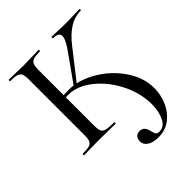

<svg xmlns="http://www.w3.org/2000/svg" viewBox="-237 -758 1124 1124"><g transform="rotate(-45 325.5 -195.5)"><path d="M319 174Q319 154 330 141.5Q341 129 361 129Q396 129 406 171Q411 194 417 204Q423 214 441 214Q481 214 502 171Q523 128 523 68Q523 -23 478 -112.5Q433 -202 361.5 -259Q290 -316 216 -316Q192 -316 163 -313L160 -331Q200 -335 238 -335Q320 -335 405 -285.5Q490 -236 545 -155.5Q600 -75 600 12Q600 66 578.5 117Q557 168 514.5 201Q472 234 414 234Q369 234 344 217Q319 200 319 174ZM31 -12Q68 -12 85.5 -17Q103 -22 109.5 -36.5Q116 -51 116 -81V-544Q116 -574 109.5 -588Q103 -602 86 -607.5Q69 -613 32 -613Q30 -613 30 -619Q30 -625 32 -625L83 -624Q125 -622 152 -622Q182 -622 228 -624L278 -625Q281 -625 281 -619Q281 -613 278 -613Q242 -613 224.5 -607Q207 -601 201 -586.5Q195 -572 195 -542V-81Q195 -50 201.5 -36Q208 -22 228 -17Q248 -12 291 -12Q294 -12 294 -6Q294 0 291 0Q255 0 234 -1L152 -2L82 -1Q64 0 31 0Q29 0 29 -6Q29 -12 31 -12ZM272 -326 391 -494Q435 -554 435 -583Q435 -613 387 -613Q385 -613 385 -619Q385 -625 387 -625L431 -624Q471 -622 504 -622Q539 -622 577 -624L616 -625Q619 -625 619 -619Q619 -613 616 -613Q566 -613 521.5 -585.5Q477 -558 433 -501L289 -317Z"/></g></svg>

Font: Cormorant Infant Medium
Style: Regular
Weight: 500
Designer: Christian Thalmann (Catharsis Fonts)
Foundry: Catharsis Fonts
Version: Version 4.000